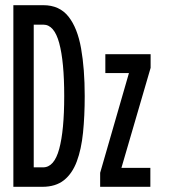

<svg xmlns="http://www.w3.org/2000/svg" viewBox="-20 -720 656 740"><path d="M31.5 0V-700H147Q209 -700 243.8 -656.2Q278.5 -612.5 292.5 -533.5Q306.5 -454.5 306.5 -350Q306.5 -273 300 -208.8Q293.5 -144.5 276 -97.8Q258.5 -51 226.5 -25.5Q194.5 0 143 0ZM110 -75H146Q189 -75 208.2 -146Q227.5 -217 227.5 -350Q227.5 -483 208.2 -554Q189 -625 147 -625H110ZM366 0V-54L477 -438.5H386V-511H560.5V-458.5L448 -73H559.5V0Z"/></svg>

Font: Overpass Mono
Style: Regular
Weight: 400
Designer: Delve Withrington, Dave Bailey
Foundry: Delve Fonts LLC
Version: Version 4.000